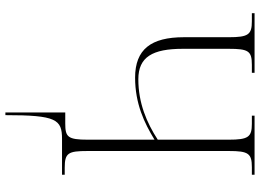

<svg xmlns="http://www.w3.org/2000/svg" viewBox="-146 -608 964 712"><g transform="rotate(90 336.0 -252.0)"><path d="M397 210H407C407 21 423 0 495 0H628V-10H602C547 -10 540 -23 540 -95V-619C540 -691 549 -704 600 -704H628V-714H409V-704H439C488 -704 498 -691 498 -618V-355C435 -314 362 -283 274 -283C191 -283 161 -336 161 -448V-618C161 -691 169 -704 220 -704H250V-714H29V-704H59C108 -704 118 -691 118 -619V-452C118 -330 163 -271 268 -271C364 -271 436 -305 498 -343V-96C498 -21 488 -12 438 -12H397Z"/></g></svg>

Font: Noto Serif Display SemiCondensed ExtraLight
Style: Regular
Weight: 200
Width: 4
Designer: Monotype Design Team
Foundry: Monotype Imaging Inc.
Version: Version 2.009